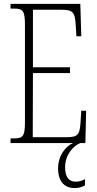

<svg xmlns="http://www.w3.org/2000/svg" viewBox="-20 -734 500 985"><path d="M34 0H355C320 14 278 61 278 130C278 201 314 231 364 231C384 231 399 226 416 217V185C397 195 384 198 367 198C335 198 314 176 314 124C314 61 354 15 392 0H418L422 -166H397L393 -102C388 -45 382 -30 320 -30H148L149 -359H339V-389H149V-684H294C358 -684 365 -670 369 -596L372 -548H397L392 -714H34V-690H51C98 -690 108 -679 108 -605V-108C108 -35 98 -24 51 -24H34Z"/></svg>

Font: Noto Serif Lao ExtraCondensed ExtraLight
Style: Regular
Weight: 200
Width: 2
Designer: Monotype Design Team
Foundry: Monotype Imaging Inc.
Version: Version 2.003